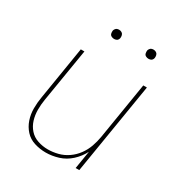

<svg xmlns="http://www.w3.org/2000/svg" viewBox="-169 -835 913 966"><g transform="rotate(30 288.0 -352.0)"><path d="M233 8Q269 8 306 -3.5Q343 -15 372.5 -42Q402 -69 420 -104L403 0H424L511 -530H490L436 -199Q431 -170 421 -141.5Q411 -113 392.5 -87.5Q374 -62 348 -44Q322 -26 292.5 -18.5Q263 -11 234 -11Q204 -11 175.5 -20.5Q147 -30 128 -51.5Q109 -73 100.5 -101Q92 -129 92 -159.5Q92 -190 97 -220L148 -530H127L77 -223Q71 -189 71 -155Q71 -121 81.5 -90Q92 -59 113.5 -35.5Q135 -12 167 -2Q199 8 233 8ZM445 -659Q451 -659 457 -661Q463 -663 466.5 -668Q470 -673 471 -679Q472 -687 470 -695Q468 -703 461 -707.5Q454 -712 445 -712Q439 -712 433.5 -710Q428 -708 424 -702.5Q420 -697 419 -692Q418 -683 420 -675Q422 -667 429.5 -663Q437 -659 445 -659ZM245 -659Q251 -659 257 -661Q263 -663 266.5 -668Q270 -673 271 -679Q272 -687 270 -695Q268 -703 261 -707.5Q254 -712 245 -712Q239 -712 233.5 -710Q228 -708 224 -702.5Q220 -697 219 -692Q218 -683 220 -675Q222 -667 229.5 -663Q237 -659 245 -659Z"/></g></svg>

Font: Iosevka Sparkle Thin Oblique
Style: Regular
Weight: 100
Italic angle: -9°
Designer: Belleve Invis
Foundry: Belleve Invis
Version: Version 4.5.0; ttfautohint (v1.8.3)